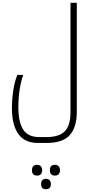

<svg xmlns="http://www.w3.org/2000/svg" viewBox="-20 -780 668 1370"><path d="M251 240Q156 240 110.5 175.5Q65 111 65 -10Q65 -68 74.5 -133Q84 -198 104 -246L146 -245Q130 -203 120.5 -142.5Q111 -82 111 -15Q111 90 145 144Q179 198 260 198H313Q401 198 442 157Q483 116 483 20V-760H528V17Q528 128 478 184Q428 240 313 240ZM244 473Q228 473 218 464Q208 455 208 435Q208 415 218 405.5Q228 396 244 396Q262 396 271.5 406.5Q281 417 281 435Q281 452 272 462.5Q263 473 244 473ZM372 473Q336 473 336 435Q336 396 372 396Q389 396 398.5 406.5Q408 417 408 435Q408 452 399 462.5Q390 473 372 473ZM308 570Q273 570 273 533Q273 514 283 505Q293 496 308 496Q324 496 333.5 505.5Q343 515 343 533Q343 570 308 570Z"/></svg>

Font: Noto Kufi Arabic ExtraLight
Style: Regular
Weight: 200
Designer: Monotype Design Team, David Williams, Khaled Hosny
Foundry: Google LLC
Version: Version 2.109; ttfautohint (v1.8.4.7-5d5b)